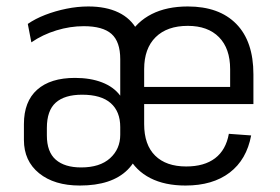

<svg xmlns="http://www.w3.org/2000/svg" viewBox="-20 -567 866 594"><path d="M227 7Q148 7 101 -31Q54 -69 54 -134V-183Q54 -253 95 -289.5Q136 -326 212 -326Q260 -326 296 -312Q332 -298 352 -271V-384Q352 -438 325 -462Q298 -486 239 -486Q197 -486 154.5 -473Q112 -460 77 -436L66 -493Q89 -509 120 -521Q151 -533 185.5 -540Q220 -547 253 -547Q308 -547 346.5 -528.5Q385 -510 404.5 -473.5Q424 -437 424 -383V-190Q424 -91 375 -42Q326 7 227 7ZM231 -49Q289 -49 320.5 -77.5Q352 -106 352 -150V-174Q352 -222 322.5 -248Q293 -274 234 -274Q180 -274 152.5 -249.5Q125 -225 125 -171V-148Q125 -97 152.5 -73Q180 -49 231 -49ZM554 7Q490 7 445 -16Q400 -39 376.5 -83.5Q353 -128 353 -191V-349Q353 -411 378 -455.5Q403 -500 449.5 -523.5Q496 -547 561 -547Q658 -547 711 -493Q764 -439 764 -337V-245H412V-298H704L692 -271V-353Q692 -417 657.5 -452Q623 -487 561 -487Q497 -487 461.5 -452Q426 -417 426 -353V-183Q426 -119 460 -85.5Q494 -52 556 -52Q612 -52 645.5 -77.5Q679 -103 688 -153L757 -148Q743 -73 690.5 -33Q638 7 554 7Z"/></svg>

Font: Pathway Extreme SemiCondensed Light
Style: Regular
Weight: 300
Width: 4
Version: Version 1.001;gftools[0.9.26]